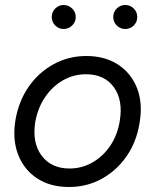

<svg xmlns="http://www.w3.org/2000/svg" viewBox="-20 -736 621 768"><path d="M256 12Q181 12 128.5 -22.5Q76 -57 52.5 -117.5Q29 -178 42 -257Q55 -332 95 -389.5Q135 -447 195 -479.5Q255 -512 325 -512Q400 -512 452.5 -477.5Q505 -443 528.5 -382.5Q552 -322 538 -243Q526 -168 486 -110.5Q446 -53 386.5 -20.5Q327 12 256 12ZM258 -62Q307 -62 349.5 -86Q392 -110 421 -153Q450 -196 459 -252Q473 -335 435.5 -387Q398 -439 324 -439Q274 -439 231.5 -414.5Q189 -390 160 -347Q131 -304 121 -248Q108 -165 146.5 -113.5Q185 -62 258 -62ZM235 -620Q215 -620 201 -634Q187 -648 187 -668Q187 -688 201 -702Q215 -716 235 -716Q254 -716 268.5 -702Q283 -688 283 -668Q283 -648 268.5 -634Q254 -620 235 -620ZM481 -620Q461 -620 447 -634Q433 -648 433 -668Q433 -688 447 -702Q461 -716 481 -716Q501 -716 515 -702Q529 -688 529 -668Q529 -648 515 -634Q501 -620 481 -620Z"/></svg>

Font: Figtree
Style: Italic
Weight: 400
Italic angle: -9.5°
Foundry: Erik Kennedy
Version: Version 2.001; ttfautohint (v1.8.4.7-5d5b);gftools[0.9.27]